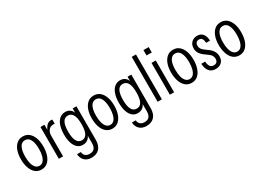

<svg xmlns="http://www.w3.org/2000/svg" viewBox="-20 -1586 3643 2666"><g transform="rotate(-30 1802.0 -252.5)"><path d="M216 10Q158 10 117.5 -25Q77 -60 56.5 -120.5Q36 -181 36 -257Q36 -334 57 -393Q78 -452 118 -486Q158 -520 216 -520Q274 -520 314 -486Q354 -452 375 -393Q396 -334 396 -257Q396 -181 375.5 -120.5Q355 -60 315 -25Q275 10 216 10ZM216 -50Q253 -50 277 -76Q301 -102 313.5 -148.5Q326 -195 326 -258Q326 -352 298.5 -406Q271 -460 216 -460Q161 -460 133.5 -406Q106 -352 106 -258Q106 -195 118.5 -148.5Q131 -102 155.5 -76Q180 -50 216 -50Z M496 0V-510H559V-404H564V0ZM564 -330 548 -401Q570 -461 599.5 -490.5Q629 -520 670 -520Q681 -520 690 -517V-450Q687 -451 681.5 -451.5Q676 -452 670 -452Q618 -452 591 -417Q564 -382 564 -330Z M901 215Q831 215 790.5 175.5Q750 136 746 71H808Q810 111 835.5 133Q861 155 904 155Q954 155 979 126Q1004 97 1004 38V-110L1011 -109Q1006 -60 970.5 -30Q935 0 884 0Q835 0 799.5 -30.5Q764 -61 745 -118Q726 -175 726 -254Q726 -337 746.5 -396.5Q767 -456 805 -488Q843 -520 896 -520Q946 -520 980 -489.5Q1014 -459 1019 -408H1012V-510H1072V28Q1072 117 1027.5 166Q983 215 901 215ZM904 -62Q957 -62 983.5 -111Q1010 -160 1010 -260Q1010 -360 983 -409Q956 -458 902 -458Q849 -458 822.5 -409Q796 -360 796 -260Q796 -161 823 -111.5Q850 -62 904 -62Z M1352 10Q1294 10 1253.5 -25Q1213 -60 1192.5 -120.5Q1172 -181 1172 -257Q1172 -334 1193 -393Q1214 -452 1254 -486Q1294 -520 1352 -520Q1410 -520 1450 -486Q1490 -452 1511 -393Q1532 -334 1532 -257Q1532 -181 1511.5 -120.5Q1491 -60 1451 -25Q1411 10 1352 10ZM1352 -50Q1389 -50 1413 -76Q1437 -102 1449.5 -148.5Q1462 -195 1462 -258Q1462 -352 1434.5 -406Q1407 -460 1352 -460Q1297 -460 1269.5 -406Q1242 -352 1242 -258Q1242 -195 1254.5 -148.5Q1267 -102 1291.5 -76Q1316 -50 1352 -50Z M1781 215Q1711 215 1670.5 175.5Q1630 136 1626 71H1688Q1690 111 1715.5 133Q1741 155 1784 155Q1834 155 1859 126Q1884 97 1884 38V-110L1891 -109Q1886 -60 1850.5 -30Q1815 0 1764 0Q1715 0 1679.5 -30.5Q1644 -61 1625 -118Q1606 -175 1606 -254Q1606 -337 1626.5 -396.5Q1647 -456 1685 -488Q1723 -520 1776 -520Q1826 -520 1860 -489.5Q1894 -459 1899 -408H1892V-510H1952V28Q1952 117 1907.5 166Q1863 215 1781 215ZM1784 -62Q1837 -62 1863.5 -111Q1890 -160 1890 -260Q1890 -360 1863 -409Q1836 -458 1782 -458Q1729 -458 1702.5 -409Q1676 -360 1676 -260Q1676 -161 1703 -111.5Q1730 -62 1784 -62Z M2080 0V-720H2148V0Z M2276 0V-510H2344V0ZM2268 -634V-720H2352V-634Z M2624 10Q2566 10 2525.5 -25Q2485 -60 2464.5 -120.5Q2444 -181 2444 -257Q2444 -334 2465 -393Q2486 -452 2526 -486Q2566 -520 2624 -520Q2682 -520 2722 -486Q2762 -452 2783 -393Q2804 -334 2804 -257Q2804 -181 2783.5 -120.5Q2763 -60 2723 -25Q2683 10 2624 10ZM2624 -50Q2661 -50 2685 -76Q2709 -102 2721.5 -148.5Q2734 -195 2734 -258Q2734 -352 2706.5 -406Q2679 -460 2624 -460Q2569 -460 2541.5 -406Q2514 -352 2514 -258Q2514 -195 2526.5 -148.5Q2539 -102 2563.5 -76Q2588 -50 2624 -50Z M3009 10Q2942 10 2907 -33.5Q2872 -77 2868 -154H2930Q2933 -101 2953 -74.5Q2973 -48 3010 -48Q3042 -48 3059 -65.5Q3076 -83 3076 -116Q3076 -139 3064 -163.5Q3052 -188 3020 -210L2962 -252Q2925 -279 2904 -312.5Q2883 -346 2883 -391Q2883 -448 2918 -484Q2953 -520 3011 -520Q3068 -520 3099.5 -482.5Q3131 -445 3135 -372H3073Q3070 -419 3054.5 -440.5Q3039 -462 3008 -462Q2979 -462 2963 -444.5Q2947 -427 2947 -395Q2947 -372 2959 -350Q2971 -328 3002 -305L3060 -263Q3095 -238 3117.5 -201Q3140 -164 3140 -117Q3140 -60 3105 -25Q3070 10 3009 10Z M3388 10Q3330 10 3289.5 -25Q3249 -60 3228.5 -120.5Q3208 -181 3208 -257Q3208 -334 3229 -393Q3250 -452 3290 -486Q3330 -520 3388 -520Q3446 -520 3486 -486Q3526 -452 3547 -393Q3568 -334 3568 -257Q3568 -181 3547.5 -120.5Q3527 -60 3487 -25Q3447 10 3388 10ZM3388 -50Q3425 -50 3449 -76Q3473 -102 3485.5 -148.5Q3498 -195 3498 -258Q3498 -352 3470.5 -406Q3443 -460 3388 -460Q3333 -460 3305.5 -406Q3278 -352 3278 -258Q3278 -195 3290.5 -148.5Q3303 -102 3327.5 -76Q3352 -50 3388 -50Z"/></g></svg>

Font: Instrument Sans Condensed
Style: Regular
Weight: 400
Width: 3
Designer: Rodrigo Fuenzalida
Foundry: fragTYPE
Version: Version 1.000;gftools[0.9.28]